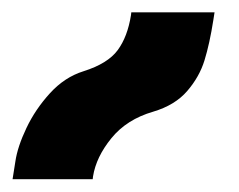

<svg xmlns="http://www.w3.org/2000/svg" viewBox="-203 -896 378 304"><path d="M-178.7 -640.1Q-175.3 -663.6 -161.1 -693.4Q-147 -723.1 -123.8 -748.5Q-100.6 -773.9 -70.8 -783.2Q-32.2 -795.4 -16.6 -816.7Q-1 -837.9 4.4 -872.1L4.9 -876.5H136.7L134.8 -864.3Q128.9 -826.7 120.8 -800.5Q112.8 -774.4 93.5 -752Q74.2 -729.5 39.6 -719.2Q-2.4 -707 -26.6 -677.2Q-50.8 -647.5 -55.7 -616.7L-56.2 -612.3H-183.1Z"/></svg>

Font: Mardoto
Style: Bold Italic
Weight: 700
Italic angle: -12°
Designer: Christian Robertson, Vahan Hovhannisyan
Foundry: Google
Version: Version 1.000